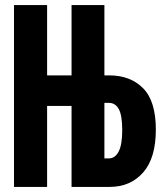

<svg xmlns="http://www.w3.org/2000/svg" viewBox="-20 -734 640 754"><path d="M35 0V-714H165V-438H261V-714H390V-438H409Q492 -438 542 -387.5Q592 -337 592 -225Q592 -113 542 -56.5Q492 0 411 0H261V-318H165V0ZM390 -112H408Q432 -112 446 -139Q460 -166 460 -223Q460 -281 446.5 -305.5Q433 -330 408 -330H390Z"/></svg>

Font: Noto Sans Mono ExtraBold
Style: Regular
Weight: 800
Designer: Monotype Design Team
Foundry: Monotype Imaging Inc.
Version: Version 2.014